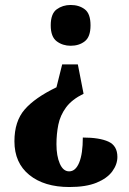

<svg xmlns="http://www.w3.org/2000/svg" viewBox="-20 -560 520 772"><path d="M293 -301 316 -183Q269 -160 245.5 -128Q222 -96 214.5 -58.5Q207 -21 207 20Q207 67 220.5 98Q234 129 258 129Q284 129 298.5 93.5Q313 58 313 -7Q380 -7 416 9.5Q452 26 452 71Q452 101 431.5 129Q411 157 368.5 174.5Q326 192 259 192Q158 192 98 143.5Q38 95 38 8Q38 -72 79 -119.5Q120 -167 207 -209L230 -301ZM264 -540Q298 -540 321 -522.5Q344 -505 344 -458Q344 -412 321 -394Q298 -376 264 -376Q232 -376 208 -394Q184 -412 184 -458Q184 -505 208 -522.5Q232 -540 264 -540Z"/></svg>

Font: Noto Serif Bengali ExtraCondensed Black
Style: Regular
Weight: 900
Width: 2
Designer: Juan Bruce, Universal Thirst, Indian Type Foundry and the Monotype Design Team.
Foundry: Monotype Imaging Inc.
Version: Version 2.003; ttfautohint (v1.8.4.7-5d5b)